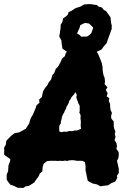

<svg xmlns="http://www.w3.org/2000/svg" viewBox="-49 -908 662 947"><path d="M66 19 38 18 20 9 2 3 -8 -10 -16 -22V-47L-9 -64L-8 -82L-7 -93L1 -114L2 -123L-9 -131L-21 -139L-29 -146L-28 -165L-29 -179L-20 -195L-18 -213L-10 -222L7 -239L23 -251L45 -255L55 -260L78 -273L95 -299L98 -311L103 -326L114 -344L121 -361L127 -375L130 -387L146 -402L144 -417L158 -430L161 -448L165 -461L174 -475L184 -487L191 -501L203 -516L210 -539L218 -547L226 -568L237 -579L250 -602L257 -619L271 -631L276 -648L297 -663L300 -669L320 -677L334 -682H348L371 -687L385 -681L397 -680L410 -671L420 -662L434 -644L441 -627L447 -613L454 -593L457 -576V-565L459 -550L462 -536L467 -524L469 -506L467 -493L481 -477L473 -465L482 -447L477 -433L490 -424L488 -410L494 -395V-386L496 -366L503 -351L499 -336L500 -323L512 -309V-286L515 -271L520 -260L517 -245L521 -233L516 -217L525 -203L528 -188L525 -174L536 -158L537 -145L535 -128L528 -115L532 -98L537 -75V-55L527 -40L530 -32L520 -13L499 -4L484 6L457 9L446 11L431 2L408 -3L384 -16L379 -38L377 -50L373 -67V-88L370 -108L357 -115H344H329L318 -117L310 -118L293 -117L282 -114L271 -116L262 -114L246 -115L237 -114L223 -115H214H199L182 -113L166 -100L161 -82L160 -63L147 -52L142 -39L128 -20L119 -7L93 9L78 11ZM256 -256 266 -259 275 -258 284 -259 292 -262 307 -261 321 -265 330 -264 340 -268 351 -273 349 -286V-296L350 -304L349 -315L348 -324L349 -337L347 -344L342 -353L344 -359V-369V-376V-386L341 -392L336 -402L335 -407L331 -416L328 -425V-433L330 -440L322 -454L317 -443L310 -436L303 -428L300 -420L292 -410L291 -403L285 -391L278 -379L276 -370L271 -363L268 -354L262 -344L257 -333L255 -322L252 -311L251 -300L244 -289L243 -280V-269L244 -259ZM352 -624 334 -626 300 -638 278 -655 259 -668 255 -694 254 -708 243 -729 246 -743 250 -772V-785L259 -800L262 -817L275 -826L286 -836L289 -848L304 -855L324 -868L349 -876L366 -886L394 -888L429 -883L438 -875L454 -871L464 -858L474 -854L488 -834L496 -823L499 -795L502 -783V-766L492 -738L483 -713L477 -695L461 -677L452 -664L433 -655L415 -643L392 -630L380 -631ZM352 -727 381 -728 389 -733 401 -744 411 -771 400 -783 390 -792 370 -795 347 -784 344 -772 331 -743 343 -736Z"/></svg>

Font: Winky Rough
Style: Bold Italic
Weight: 700
Italic angle: -8.97852°
Designer: Simon Atzbach
Foundry: typofactur
Version: Version 1.206; ttfautohint (v1.8.4.7-5d5b)